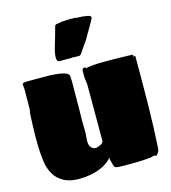

<svg xmlns="http://www.w3.org/2000/svg" viewBox="-141 -1090 1095 1232"><g transform="rotate(-15 406.5 -473.5)"><path d="M779 -641Q783 -641 783 -635Q783 -535 782.5 -453Q782 -371 781 -301Q780 -231 777.5 -166Q775 -101 771 -33Q771 -16 764.5 -5.5Q758 5 755 8L751 12L748 14Q747 13 739.5 11.5Q732 10 728 10L724 12Q722 14 720 14Q696 18 660.5 20Q625 22 575 22H524Q510 22 497.5 21Q485 20 474 17Q470 15 466 5.5Q462 -4 457 -26Q455 -35 452 -40Q451 -42 455 -44Q459 -46 457 -46L452 -49H451Q424 -19 387 -2Q350 15 310 22.5Q270 30 233 30Q171 30 130.5 8Q90 -14 68.5 -50.5Q47 -87 40 -130Q36 -156 33 -195.5Q30 -235 30 -296Q30 -333 31.5 -372Q33 -411 35 -454Q35 -459 37.5 -469.5Q40 -480 40 -492Q40 -512 40.5 -545Q41 -578 41 -605Q41 -613 41 -619Q41 -625 40 -626Q40 -632 39 -638Q38 -644 38 -648Q38 -656 46 -658.5Q54 -661 71 -661H129Q159 -661 188.5 -661Q218 -661 248 -659Q326 -654 344 -631Q346 -626 347 -612Q348 -598 348 -581Q348 -538 347.5 -506.5Q347 -475 347 -447V-425Q347 -415 347 -399Q347 -383 346 -359Q345 -316 346.5 -278Q348 -240 344 -210Q338 -164 359.5 -144.5Q381 -125 416 -144Q424 -147 429.5 -152.5Q435 -158 438 -163V-545Q436 -557 434.5 -567Q433 -577 433 -584Q432 -586 432 -590.5Q432 -595 432 -600V-629Q432 -643 436.5 -647.5Q441 -652 450 -652Q457 -652 457 -646V-644Q468 -649 502.5 -652Q537 -655 575 -655H644L765 -652Q770 -652 770 -649Q771 -649 771 -648V-641Q770 -641 770 -637L776 -639Q778 -641 779 -641ZM400 -733 392 -736 389 -733H306Q294 -733 290.5 -741Q287 -749 287 -763Q287 -780 290.5 -793.5Q294 -807 295 -815Q306 -851 316 -886Q326 -921 337 -961L345 -967L388 -974L447 -977L453 -974Q457 -976 463 -976H473Q475 -976 476 -975Q477 -974 480 -974L486 -973L528 -971L536 -968Q538 -968 538 -969H543Q564 -965 570 -961Q576 -958 576 -952Q576 -948 573 -942Q571 -937 563 -923Q561 -919 553.5 -906Q546 -893 533 -871Q528 -862 524 -856Q520 -850 518 -846L505 -822Q488 -798 479 -785.5Q470 -773 465.5 -765.5Q461 -758 454 -748Q444 -733 437 -733Z"/></g></svg>

Font: Sigmar
Style: Regular
Weight: 400
Designer: Vernon Adams
Foundry: Vernon Adams
Version: Version 1.000; ttfautohint (v1.8.4.7-5d5b);gftools[0.9.24]